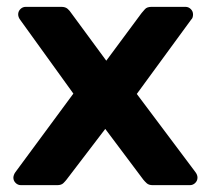

<svg xmlns="http://www.w3.org/2000/svg" viewBox="-20 -540 615 560"><path d="M41 0Q32 0 25.5 -6.5Q19 -13 19 -22Q19 -25 20.5 -29.5Q22 -34 25 -38L194 -267L39 -482Q36 -486 34.5 -490Q33 -494 33 -498Q33 -507 39.5 -513.5Q46 -520 55 -520H159Q171 -520 177.5 -514Q184 -508 187 -503L290 -363L393 -502Q397 -507 403 -513.5Q409 -520 422 -520H521Q530 -520 536.5 -513.5Q543 -507 543 -498Q543 -494 542 -490Q541 -486 537 -482L379 -266L550 -38Q553 -34 554.5 -30Q556 -26 556 -22Q556 -13 549.5 -6.5Q543 0 534 0H425Q414 0 408 -5.5Q402 -11 398 -16L287 -164L174 -16Q171 -12 165 -6Q159 0 147 0Z"/></svg>

Font: Rubik Light SemiBold
Style: Regular
Weight: 600
Version: Version 2.300;gftools[0.9.30]